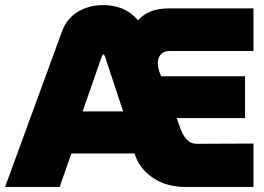

<svg xmlns="http://www.w3.org/2000/svg" viewBox="-20 -733 1036 753"><path d="M0 0 224 -612Q243 -662 286.5 -687.5Q330 -713 385 -713Q426 -713 460 -699Q494 -685 519 -656L521 -653Q562 -700 640 -700H974V-533H647Q615 -533 604 -509Q593 -485 606 -449L612 -434H941V-270H673L684 -239Q694 -207 710.5 -188Q727 -169 753 -169L974 -170V0H704Q637 0 585.5 -32Q534 -64 512 -118L508 -131H260L214 0ZM304 -296H463L392 -511Q388 -520 385 -520Q384 -520 382.5 -517Q381 -514 379 -511Z"/></svg>

Font: MuseoModerno Black
Style: Regular
Weight: 900
Designer: Pablo Cosgaya, Héctor Gatti, Marcela Romero, and the Authors of The MuseoModerno Project.
Foundry: Omnibus-Type Team
Version: Version 1.001